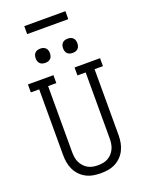

<svg xmlns="http://www.w3.org/2000/svg" viewBox="-200 -1213 1001 1316"><g transform="rotate(-20 300.0 -555.5)"><path d="M300 8Q273 8 246 3.5Q219 -1 194.5 -13.5Q170 -26 151 -45.5Q132 -65 120 -89.5Q108 -114 103 -141Q98 -168 98 -195V-677H37V-735H223V-677H163V-195Q163 -176 166 -157Q169 -138 177 -121Q185 -104 197.5 -90Q210 -76 226.5 -66.5Q243 -57 262 -53.5Q281 -50 300 -50Q319 -50 338 -53.5Q357 -57 373.5 -66.5Q390 -76 402.5 -90Q415 -104 423 -121Q431 -138 434 -157Q437 -176 437 -195V-677H377V-735H563V-677H502V-195Q502 -168 497 -141Q492 -114 480 -89.5Q468 -65 449 -45.5Q430 -26 405.5 -13.5Q381 -1 354 3.5Q327 8 300 8ZM400 -833Q389 -833 379 -836Q369 -839 361.5 -846.5Q354 -854 351 -864Q348 -874 348 -885Q348 -896 351 -906Q354 -916 361.5 -923.5Q369 -931 379 -934Q389 -937 400 -937Q411 -937 421 -934Q431 -931 438.5 -923.5Q446 -916 449 -906Q452 -896 452 -885Q452 -874 449 -864Q446 -854 438.5 -846.5Q431 -839 421 -836Q411 -833 400 -833ZM200 -833Q189 -833 179 -836Q169 -839 161.5 -846.5Q154 -854 151 -864Q148 -874 148 -885Q148 -896 151 -906Q154 -916 161.5 -923.5Q169 -931 179 -934Q189 -937 200 -937Q211 -937 221 -934Q231 -931 238.5 -923.5Q246 -916 249 -906Q252 -896 252 -885Q252 -874 249 -864Q246 -854 238.5 -846.5Q231 -839 221 -836Q211 -833 200 -833ZM150 -1061V-1119H450V-1061Z"/></g></svg>

Font: Iosevka Curly Slab LtEx
Style: Regular
Weight: 300
Width: 7
Monospace: yes
Designer: Belleve Invis
Foundry: Belleve Invis
Version: Version 11.1.0; ttfautohint (v1.8.3)